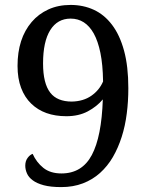

<svg xmlns="http://www.w3.org/2000/svg" viewBox="-20 -744 599 775"><path d="M228 -43.9Q311 -43.9 350.6 -118.2Q390.1 -192.4 395 -342.8Q371.1 -314 334.2 -294.4Q297.4 -274.9 248 -274.9Q158.2 -274.9 106 -325.7Q79.6 -351.1 65.2 -389.2Q50.8 -427.2 50.8 -478Q50.8 -588.4 107.9 -655.3Q135.3 -687.5 175 -705.8Q214.8 -724.1 265.1 -724.1Q315.9 -724.1 358.4 -704.6Q400.9 -685.1 432.1 -644Q463.4 -603 480.7 -539.6Q498 -476.1 498 -388.2Q498 -334 491.7 -286.1Q485.4 -235.8 471.2 -191.4Q457 -147 435.5 -109.9Q414.1 -73.2 383.8 -45.9Q354 -19 314.7 -3.9Q275.4 11.2 227.1 11.2Q184.6 11.2 156.5 3.7Q128.4 -3.9 112.3 -16.1Q95.7 -28.3 88.9 -43.9Q82 -59.6 82 -75.2Q82 -93.8 91.3 -106.4Q100.6 -119.1 111.8 -123Q127 -88.9 155 -66.4Q183.1 -43.9 228 -43.9ZM270 -334Q316.4 -335 348.6 -357.4Q380.9 -379.9 396 -415V-417Q395 -482.9 385.3 -530.5Q375.5 -578.1 358.4 -608.9Q324.7 -668.9 265.1 -668.9Q211.9 -668.9 182.9 -622.6Q153.8 -576.2 153.8 -487.8Q153.8 -407.2 183.1 -369.6Q210.9 -334 270 -334Z"/></svg>

Font: Koh Santepheap
Style: Regular
Weight: 400
Designer: Danh Hong
Version: Version 2.002; ttfautohint (v1.8.3)